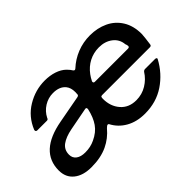

<svg xmlns="http://www.w3.org/2000/svg" viewBox="-86 -867 1177 1177"><g transform="rotate(-45 502.5 -278.5)"><path d="M18 -117Q18 -281 239 -321L416 -354Q427 -356 429 -364Q430 -372 430 -386Q430 -423 412 -445Q385 -478 329 -478Q287 -478 251 -455.5Q215 -433 196 -395Q193 -384 182 -384H99Q92 -384 89 -388.5Q86 -393 88 -400Q121 -481 193 -524.5Q265 -568 347 -568Q391 -568 427.5 -556Q464 -544 488 -521Q506 -503 514 -489Q519 -483 523 -483Q527 -483 532 -487Q574 -526 627 -547Q680 -568 739 -568Q803 -568 855.5 -543.5Q908 -519 939 -469.5Q970 -420 970 -349Q969 -325 961 -268Q960 -256 947 -256H534Q525 -256 522.5 -251.5Q520 -247 520 -236Q520 -171 557.5 -128Q595 -85 659 -85Q709 -85 750 -110Q791 -135 816 -175Q823 -183 832 -183H918Q926 -183 929.5 -179.5Q933 -176 930 -171Q886 -89 811.5 -39Q737 11 639 11Q568 11 516 -18.5Q464 -48 437 -100Q434 -104 430 -104Q422 -104 410 -91Q370 -43 315 -17Q256 11 174 11Q102 11 60 -23Q18 -57 18 -117ZM846 -345Q859 -345 859 -356Q859 -364 854 -376Q850 -422 814 -449.5Q778 -477 726 -477Q679 -477 639.5 -456.5Q600 -436 572 -398Q560 -382 549 -360Q548 -358 548 -355Q548 -345 560 -345ZM295 -98Q345 -121 371.5 -159Q398 -197 411 -256V-260Q411 -272 398 -269L252 -241Q195 -230 163 -206.5Q131 -183 131 -141Q131 -112 152.5 -96Q174 -80 212 -80Q258 -80 295 -98Z"/></g></svg>

Font: Open Sauce Two Medium Italic
Style: Regular
Weight: 500
Italic angle: -10°
Designer: Alfredo Marco Pradil
Foundry: Creative Sauce Fz LLC
Version: Version 1.477